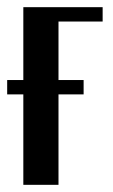

<svg xmlns="http://www.w3.org/2000/svg" viewBox="-26 -515 314 535"><path d="M39 -495H260V-455H137V0H39ZM-6 -292H207V-252H-6Z"/></svg>

Font: Moniqa Paragraph
Style: Bold
Weight: 700
Designer: Rajesh Rajput
Foundry: Rajesh Rajput
Version: Version 1.000